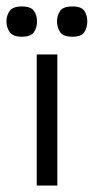

<svg xmlns="http://www.w3.org/2000/svg" viewBox="-62 -576 291 596"><path d="M52 0V-407H116V0ZM6 -462Q-22 -462 -32 -476.5Q-42 -491 -42 -510Q-42 -528 -32 -542Q-22 -556 6 -556Q34 -556 43.5 -542Q53 -528 53 -510Q53 -491 43.5 -476.5Q34 -462 6 -462ZM163 -462Q134 -462 124.5 -476.5Q115 -491 115 -510Q115 -528 124.5 -542Q134 -556 163 -556Q191 -556 200 -542Q209 -528 209 -510Q209 -491 200 -476.5Q191 -462 163 -462Z"/></svg>

Font: Darker Grotesque Light Medium
Style: Regular
Weight: 500
Version: Version 1.000;gftools[0.9.28]